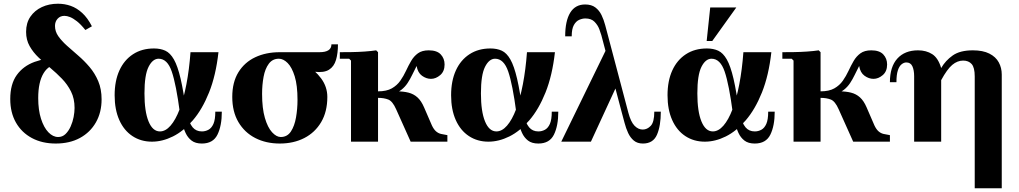

<svg xmlns="http://www.w3.org/2000/svg" viewBox="-20 -760 5464 1030"><path d="M275 -621Q275 -591 293 -565.5Q311 -540 339.5 -514.5Q368 -489 400 -461.5Q432 -434 460.5 -400.5Q489 -367 507 -324.5Q525 -282 525 -227Q525 -157 494.5 -103.5Q464 -50 409 -20Q354 10 279 10Q206 10 151 -19.5Q96 -49 65.5 -102.5Q35 -156 35 -229Q35 -309 70 -357.5Q105 -406 165.5 -428Q226 -450 300 -450L295 -415Q243 -415 214 -367.5Q185 -320 185 -234Q185 -170 200 -123Q215 -76 239.5 -50.5Q264 -25 292 -25Q315 -25 331.5 -41Q348 -57 359 -81.5Q370 -106 375 -132.5Q380 -159 380 -181Q380 -231 361 -269Q342 -307 312.5 -337.5Q283 -368 250 -395.5Q217 -423 187.5 -451Q158 -479 139 -512.5Q120 -546 120 -589Q120 -637 143 -670.5Q166 -704 204.5 -722Q243 -740 291 -740Q327 -740 359.5 -728.5Q392 -717 421 -690.5Q450 -664 473 -619L438 -599Q413 -630 392.5 -646Q372 -662 355.5 -668.5Q339 -675 326 -675Q303 -675 289 -659.5Q275 -644 275 -621Z M795 0Q736 0 690.5 -30Q645 -60 620 -116Q595 -172 595 -249Q595 -326 620.5 -382Q646 -438 693.5 -469Q741 -500 806 -500Q841 -500 867 -488Q893 -476 913 -441Q933 -406 949 -337.5Q965 -269 980 -155H945Q925 -307 901.5 -376Q878 -445 831 -445Q799 -445 777 -401.5Q755 -358 755 -259Q755 -162 777 -108.5Q799 -55 838 -55Q868 -55 895 -86Q922 -117 943.5 -173.5Q965 -230 980 -308Q995 -386 1002 -480H1152Q1138 -355 1101.5 -264Q1065 -173 1014.5 -114.5Q964 -56 907.5 -28Q851 0 795 0ZM1063 10Q1028 10 1007.5 -6Q987 -22 975.5 -47Q964 -72 958 -101Q952 -130 945 -155H980Q995 -99 1013.5 -77Q1032 -55 1063 -55Q1082 -55 1098.5 -64Q1115 -73 1125 -95.5Q1135 -118 1135 -161H1170Q1170 -85 1146.5 -37.5Q1123 10 1063 10Z M1481 -480H1694Q1758 -480 1758 -522H1793Q1793 -474 1782.5 -438.5Q1772 -403 1745 -386Q1718 -369 1668 -375L1593 -385ZM1386 -256Q1386 -179 1401 -127.5Q1416 -76 1439.5 -50.5Q1463 -25 1486 -25L1481 10Q1407 10 1349.5 -19.5Q1292 -49 1259 -105Q1226 -161 1226 -240Q1226 -319 1259 -372.5Q1292 -426 1349.5 -453Q1407 -480 1481 -480L1476 -445Q1442 -445 1422 -418Q1402 -391 1394 -348Q1386 -305 1386 -256ZM1576 -224Q1576 -302 1561 -350.5Q1546 -399 1523 -422Q1500 -445 1476 -445L1481 -480Q1555 -455 1612.5 -419.5Q1670 -384 1703 -339Q1736 -294 1736 -240Q1736 -161 1703 -105Q1670 -49 1612.5 -19.5Q1555 10 1481 10L1486 -25Q1521 -25 1540.5 -54.5Q1560 -84 1568 -130Q1576 -176 1576 -224Z M1863 0V-435L1853 -445H1803V-480Q1829 -480 1865 -480.5Q1901 -481 1936.5 -483.5Q1972 -486 1998 -490L2008 -480V0ZM2183 0 2105 -174Q2086 -217 2063 -226Q2040 -235 2008 -235V-270H2108Q2144 -270 2171.5 -263Q2199 -256 2219.5 -237.5Q2240 -219 2255 -184L2297 -87Q2307 -66 2319 -55.5Q2331 -45 2346 -41.5Q2361 -38 2380 -35V0ZM2008 -246V-270Q2054 -270 2082 -286Q2110 -302 2127.5 -327Q2145 -352 2158 -380Q2171 -408 2185.5 -433Q2200 -458 2222 -474Q2244 -490 2280 -490Q2324 -490 2344.5 -468Q2365 -446 2365 -414Q2365 -377 2341.5 -357Q2318 -337 2292 -337Q2267 -337 2244 -353.5Q2221 -370 2215 -406Q2202 -381 2191 -358Q2180 -335 2166.5 -314.5Q2153 -294 2133.5 -278.5Q2114 -263 2083.5 -254.5Q2053 -246 2008 -246Z M2600 0Q2541 0 2495.5 -30Q2450 -60 2425 -116Q2400 -172 2400 -249Q2400 -326 2425.5 -382Q2451 -438 2498.5 -469Q2546 -500 2611 -500Q2646 -500 2672 -488Q2698 -476 2718 -441Q2738 -406 2754 -337.5Q2770 -269 2785 -155H2750Q2730 -307 2706.5 -376Q2683 -445 2636 -445Q2604 -445 2582 -401.5Q2560 -358 2560 -259Q2560 -162 2582 -108.5Q2604 -55 2643 -55Q2673 -55 2700 -86Q2727 -117 2748.5 -173.5Q2770 -230 2785 -308Q2800 -386 2807 -480H2957Q2943 -355 2906.5 -264Q2870 -173 2819.5 -114.5Q2769 -56 2712.5 -28Q2656 0 2600 0ZM2868 10Q2833 10 2812.5 -6Q2792 -22 2780.5 -47Q2769 -72 2763 -101Q2757 -130 2750 -155H2785Q2800 -99 2818.5 -77Q2837 -55 2868 -55Q2887 -55 2903.5 -64Q2920 -73 2930 -95.5Q2940 -118 2940 -161H2975Q2975 -85 2951.5 -37.5Q2928 10 2868 10Z M3236 -503 3293 -310 3150 0H2991ZM3490 -161H3525Q3525 -85 3504.5 -37.5Q3484 10 3429 10Q3399 10 3380 -6Q3361 -22 3349.5 -47Q3338 -72 3330.5 -101Q3323 -130 3316 -155L3206 -571Q3203 -582 3195 -603.5Q3187 -625 3169.5 -643Q3152 -661 3120 -661Q3104 -661 3087 -653.5Q3070 -646 3058.5 -625.5Q3047 -605 3047 -565H3012Q3012 -648 3039 -692Q3066 -736 3119 -736Q3153 -736 3174 -720Q3195 -704 3207 -679Q3219 -654 3226.5 -625.5Q3234 -597 3241 -571L3351 -155Q3364 -106 3384 -85.5Q3404 -65 3428 -65Q3452 -65 3471 -85Q3490 -105 3490 -161Z M3761 0Q3702 0 3656.5 -30Q3611 -60 3586 -116Q3561 -172 3561 -249Q3561 -326 3586.5 -382Q3612 -438 3659.5 -469Q3707 -500 3772 -500Q3807 -500 3833 -488Q3859 -476 3879 -441Q3899 -406 3915 -337.5Q3931 -269 3946 -155H3911Q3891 -307 3867.5 -376Q3844 -445 3797 -445Q3765 -445 3743 -401.5Q3721 -358 3721 -259Q3721 -162 3743 -108.5Q3765 -55 3804 -55Q3834 -55 3861 -86Q3888 -117 3909.5 -173.5Q3931 -230 3946 -308Q3961 -386 3968 -480H4118Q4104 -355 4067.5 -264Q4031 -173 3980.5 -114.5Q3930 -56 3873.5 -28Q3817 0 3761 0ZM4029 10Q3994 10 3973.5 -6Q3953 -22 3941.5 -47Q3930 -72 3924 -101Q3918 -130 3911 -155H3946Q3961 -99 3979.5 -77Q3998 -55 4029 -55Q4048 -55 4064.5 -64Q4081 -73 4091 -95.5Q4101 -118 4101 -161H4136Q4136 -85 4112.5 -37.5Q4089 10 4029 10ZM3771 -540 3790 -720H3930L3801 -540Z M4237 0V-435L4227 -445H4177V-480Q4203 -480 4239 -480.5Q4275 -481 4310.5 -483.5Q4346 -486 4372 -490L4382 -480V0ZM4557 0 4479 -174Q4460 -217 4437 -226Q4414 -235 4382 -235V-270H4482Q4518 -270 4545.5 -263Q4573 -256 4593.5 -237.5Q4614 -219 4629 -184L4671 -87Q4681 -66 4693 -55.5Q4705 -45 4720 -41.5Q4735 -38 4754 -35V0ZM4382 -246V-270Q4428 -270 4456 -286Q4484 -302 4501.5 -327Q4519 -352 4532 -380Q4545 -408 4559.5 -433Q4574 -458 4596 -474Q4618 -490 4654 -490Q4698 -490 4718.5 -468Q4739 -446 4739 -414Q4739 -377 4715.5 -357Q4692 -337 4666 -337Q4641 -337 4618 -353.5Q4595 -370 4589 -406Q4576 -381 4565 -358Q4554 -335 4540.5 -314.5Q4527 -294 4507.5 -278.5Q4488 -263 4457.5 -254.5Q4427 -246 4382 -246Z M5209 250V-350Q5209 -398 5192.5 -416.5Q5176 -435 5147 -435Q5116 -435 5088.5 -412Q5061 -389 5029 -330V-395Q5052 -435 5091 -462.5Q5130 -490 5199 -490Q5253 -490 5287.5 -472.5Q5322 -455 5338 -425.5Q5354 -396 5354 -360V250ZM4884 0V-351Q4884 -384 4874.5 -404.5Q4865 -425 4842 -425Q4829 -425 4816.5 -415Q4804 -405 4796.5 -382Q4789 -359 4789 -319H4754Q4754 -402 4794 -446Q4834 -490 4905 -490Q4949 -490 4981 -469.5Q5013 -449 5029 -395V0Z"/></svg>

Font: Brygada 1918
Style: Bold
Weight: 700
Designer: Mateusz Machalski | Borys Kosmynka | Przemek Hoffer
Foundry: NIEPODLEGLA 2018
Version: Version 3.006